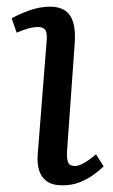

<svg xmlns="http://www.w3.org/2000/svg" viewBox="-20 -542 339 576"><path d="M120 -420Q122 -443 116 -452Q110 -461 94 -461Q81 -461 66 -457Q51 -453 30 -444L15 -487Q34 -498 66 -510Q98 -522 131 -522Q158 -522 175.5 -510Q193 -498 200 -473.5Q207 -449 204 -410L181 -87Q180 -65 184.5 -54.5Q189 -44 205 -44Q216 -44 232 -53Q248 -62 268 -79L291 -43Q281 -33 263 -19.5Q245 -6 221 4Q197 14 168 14Q137 14 120 1.5Q103 -11 97 -32Q91 -53 93 -77Z"/></svg>

Font: Literata 18pt
Style: Italic
Weight: 400
Italic angle: -2°
Designer: Latin by Veronika Burian and Jose Scaglione. Greek by Irene Vlachou. Cyrillic by Vera Evstafieva
Foundry: TypeTogether
Version: Version 3.103;gftools[0.9.29]